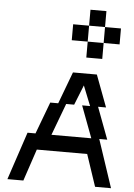

<svg xmlns="http://www.w3.org/2000/svg" viewBox="-68 -1150 837 1200"><g transform="rotate(5 350.0 -550.0)"><path d="M500 -500H450L525 -300H275L350 -500H400L450 -625ZM25 0H125L192 -200H508L575 0H675L575 -300H625L550 -500H600L525 -700H375L300 -500H250L175 -300H125ZM350 -900H450V-1000H350ZM450 -800H550V-900H450ZM450 -1000H550V-1100H450ZM550 -900H650V-1000H550Z"/></g></svg>

Font: LS-VG5000 Shifted
Style: Regular
Weight: 400
Designer: Justin Bihan, 2021
Foundry: Justin Bihan, 2021
Version: Version 1.000;Glyphs 3.1.2 (3151)